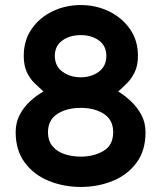

<svg xmlns="http://www.w3.org/2000/svg" viewBox="-20 -730 638 760"><path d="M300 10Q232 10 173 -14Q114 -38 78 -86.5Q42 -135 42 -207Q42 -245 58 -275.5Q74 -306 99 -329Q124 -352 152 -368Q135 -383 116.5 -401Q98 -419 86 -445Q74 -471 74 -509Q74 -570 105 -615Q136 -660 187.5 -685Q239 -710 300 -710Q360 -710 411.5 -685Q463 -660 494.5 -615Q526 -570 526 -509Q526 -471 513.5 -445Q501 -419 483 -401Q465 -383 448 -368Q474 -352 498.5 -329Q523 -306 539.5 -275.5Q556 -245 556 -206Q556 -134 520.5 -86Q485 -38 426.5 -14Q368 10 300 10ZM300 -424Q341 -424 371 -446Q401 -468 401 -509Q401 -548 372 -569.5Q343 -591 300 -591Q256 -591 226.5 -569.5Q197 -548 197 -509Q197 -468 227.5 -446Q258 -424 300 -424ZM300 -110Q351 -110 389.5 -132.5Q428 -155 428 -207Q428 -255 391.5 -279Q355 -303 300 -303Q244 -303 207 -279Q170 -255 170 -207Q170 -172 188.5 -150.5Q207 -129 236.5 -119.5Q266 -110 300 -110Z"/></svg>

Font: Haskoy Bold
Style: Regular
Weight: 700
Designer: Ertekin Erdin
Foundry: Ertekin Erdin
Version: Version 1.500; ttfautohint (v1.8.3)